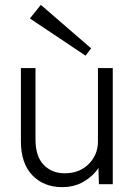

<svg xmlns="http://www.w3.org/2000/svg" viewBox="-20 -759 559 790"><path d="M236 11Q160 11 113 -38Q66 -87 66 -178V-479H126V-186Q126 -116 159.5 -81Q193 -46 246 -46Q307 -46 345 -84Q383 -122 383 -177V-479H444V-1H387L385 -68Q364 -35 325 -12Q286 11 236 11ZM332 -530 103 -683 148 -739 355 -560Z"/></svg>

Font: Zen Kaku Gothic New
Style: Regular
Weight: 400
Designer: Yoshimichi Ohira
Foundry: Positype
Version: Version 1.001